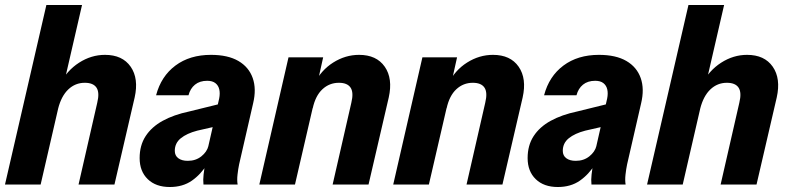

<svg xmlns="http://www.w3.org/2000/svg" viewBox="-27 -740 3159 770"><path d="M-7 0 159 -720H302L136 0ZM288 0 363 -328Q373 -369 360 -388.5Q347 -408 313 -408Q275 -408 247 -381.5Q219 -355 206 -304L212 -401Q241 -457 290 -488.5Q339 -520 394 -520Q464 -520 497 -472.5Q530 -425 513 -349L432 0Z M789 0Q787 -19 789.5 -40.5Q792 -62 797 -90H794L852 -345Q856 -365 852.5 -381Q849 -397 837 -406.5Q825 -416 804 -416Q774 -416 755 -400.5Q736 -385 729 -358H599Q619 -434 676.5 -477Q734 -520 819 -520Q887 -520 929 -495.5Q971 -471 986.5 -427Q1002 -383 988 -325L932 -81Q928 -62 925.5 -39.5Q923 -17 926 0ZM654 10Q598 10 565.5 -21.5Q533 -53 533 -106Q533 -157 557 -194Q581 -231 625.5 -255.5Q670 -280 732 -293L878 -329L856 -237L764 -216Q722 -205 698 -185.5Q674 -166 674 -135Q674 -116 688 -105.5Q702 -95 726 -95Q758 -95 780.5 -113Q803 -131 809 -155L804 -82Q779 -41 742.5 -15.5Q706 10 654 10Z M1013 0 1130 -510H1269L1245 -402H1249L1156 0ZM1307 0 1382 -328Q1392 -369 1379 -388.5Q1366 -408 1332 -408Q1294 -408 1266 -382Q1238 -356 1227 -305L1233 -403Q1260 -458 1309 -489Q1358 -520 1413 -520Q1483 -520 1516 -472.5Q1549 -425 1532 -349L1451 0Z M1550 0 1667 -510H1806L1782 -402H1786L1693 0ZM1844 0 1919 -328Q1929 -369 1916 -388.5Q1903 -408 1869 -408Q1831 -408 1803 -382Q1775 -356 1764 -305L1770 -403Q1797 -458 1846 -489Q1895 -520 1950 -520Q2020 -520 2053 -472.5Q2086 -425 2069 -349L1988 0Z M2345 0Q2343 -19 2345.5 -40.5Q2348 -62 2353 -90H2350L2408 -345Q2412 -365 2408.5 -381Q2405 -397 2393 -406.5Q2381 -416 2360 -416Q2330 -416 2311 -400.5Q2292 -385 2285 -358H2155Q2175 -434 2232.5 -477Q2290 -520 2375 -520Q2443 -520 2485 -495.5Q2527 -471 2542.5 -427Q2558 -383 2544 -325L2488 -81Q2484 -62 2481.5 -39.5Q2479 -17 2482 0ZM2210 10Q2154 10 2121.5 -21.5Q2089 -53 2089 -106Q2089 -157 2113 -194Q2137 -231 2181.5 -255.5Q2226 -280 2288 -293L2434 -329L2412 -237L2320 -216Q2278 -205 2254 -185.5Q2230 -166 2230 -135Q2230 -116 2244 -105.5Q2258 -95 2282 -95Q2314 -95 2336.5 -113Q2359 -131 2365 -155L2360 -82Q2335 -41 2298.5 -15.5Q2262 10 2210 10Z M2568 0 2734 -720H2877L2711 0ZM2863 0 2938 -328Q2948 -369 2935 -388.5Q2922 -408 2888 -408Q2850 -408 2822 -381.5Q2794 -355 2781 -304L2787 -401Q2816 -457 2865 -488.5Q2914 -520 2969 -520Q3039 -520 3072 -472.5Q3105 -425 3088 -349L3007 0Z"/></svg>

Font: Instrument Sans SemiCondensed
Style: Bold Italic
Weight: 700
Width: 4
Italic angle: -13°
Designer: Rodrigo Fuenzalida
Foundry: fragTYPE
Version: Version 1.000;gftools[0.9.28]